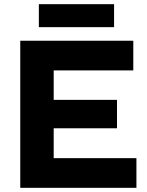

<svg xmlns="http://www.w3.org/2000/svg" viewBox="-20 -899 705 919"><path d="M77 0V-704H618V-562H237V-421H540V-285H237V-142H633V0ZM526 -879V-769H166V-879Z"/></svg>

Font: Prodigy Sans
Style: Bold
Weight: 700
Designer: Wei Huang
Foundry: Wei Huang
Version: Version 1.003; ttfautohint (v1.8.3)